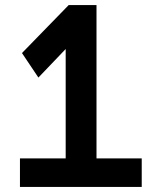

<svg xmlns="http://www.w3.org/2000/svg" viewBox="-20 -740 640 760"><path d="M252 -720 67 -530 132 -433 240 -546V-113H59V0H541V-113H362V-720Z"/></svg>

Font: Kode Mono
Style: Bold
Weight: 700
Monospace: yes
Designer: Isa Ozler
Foundry: Kadena LLC
Version: Version 1.206;gftools[0.9.28]